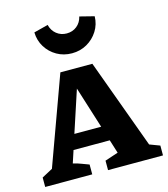

<svg xmlns="http://www.w3.org/2000/svg" viewBox="-125 -871 841 962"><g transform="rotate(-15 295.5 -390.5)"><path d="M548 -71Q562 -66 573 -61.5Q584 -57 601 -51V0H316V-49L385 -72L363 -142H175L154 -78Q176 -73 195 -65.5Q214 -58 234 -51V0H-10V-49L46 -79L212 -535H378ZM200 -219H339L271 -435ZM294 -612Q251 -612 216 -632Q181 -652 160 -686Q139 -720 138 -762L212 -781Q219 -751 241.5 -733Q264 -715 294 -715Q325 -715 347 -733Q369 -751 376 -781L451 -762Q450 -720 428.5 -686Q407 -652 372 -632Q337 -612 294 -612Z"/></g></svg>

Font: Piazzolla SC
Style: Bold
Weight: 700
Designer: Juan Pablo del Peral
Foundry: Huerta Tipografica
Version: Version 1.330